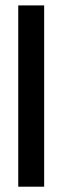

<svg xmlns="http://www.w3.org/2000/svg" viewBox="-20 -704 235 724"><path d="M48.8 -683.6H146.5V0H48.8Z"/></svg>

Font: BabelStone Runic Long Branch
Style: Regular
Weight: 400
Designer: Andrew West
Foundry: BabelStone
Version: Version 3.002 March 14, 2022